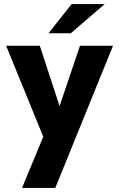

<svg xmlns="http://www.w3.org/2000/svg" viewBox="-20 -717 584 941"><path d="M192 -47 10 -493H175L272 -197L372 -493H534L251 204H88ZM331 -697H493L327 -554H218Z"/></svg>

Font: HK Grotesk Black
Style: Regular
Weight: 900
Designer: Alfredo Marco Pradil
Foundry: Hanken Design Co.
Version: Version 3.001